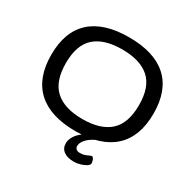

<svg xmlns="http://www.w3.org/2000/svg" viewBox="-192 -894 1261 1267"><g transform="rotate(30 438.5 -260.0)"><path d="M438 7Q247 7 148 -84Q49 -175 49 -351Q49 -527 148 -617Q247 -707 438 -707Q630 -707 729 -617Q828 -527 828 -351Q828 -175 729 -84Q630 7 438 7ZM438 -85Q576 -85 646.5 -149Q717 -213 717 -352Q717 -489 646.5 -552Q576 -615 438 -615Q301 -615 230.5 -552Q160 -489 160 -352Q160 -213 230.5 -149Q301 -85 438 -85ZM530 187Q480 187 452 166Q424 145 424 107Q424 85 436 61.5Q448 38 471.5 17Q495 -4 529 -17L584 -10Q544 9 521 34.5Q498 60 498 85Q498 100 508 108.5Q518 117 537 117Q558 117 573.5 111.5Q589 106 599.5 100.5Q610 95 616 95Q623 95 628 103Q633 111 635.5 121Q638 131 638 138Q638 150 621 161Q604 172 579 179.5Q554 187 530 187Z"/></g></svg>

Font: Asap Expanded Medium
Style: Regular
Weight: 500
Width: 7
Designer: Pablo Cosgaya
Foundry: Omnibus-Type
Version: Version 3.001